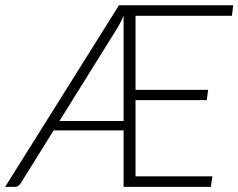

<svg xmlns="http://www.w3.org/2000/svg" viewBox="-60 -728 929 748"><path d="M843.5 -666.5H468V-378H751L745.5 -338H468V-41H767.5L761.5 0H421.5V-220H149L20 -13Q16.5 -7.5 11 -3.8Q5.5 0 -1.5 0H-40L403.5 -707.5H848.5ZM171.5 -256.5H421.5V-667Q416.5 -654.5 411 -643.8Q405.5 -633 399.5 -622.5Z"/></svg>

Font: Lato TR Light
Style: Italic
Weight: 300
Italic angle: -12°
Designer: Lukasz Dziedzic
Foundry: Lukasz Dziedzic
Version: Version 1.104 2013